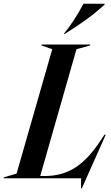

<svg xmlns="http://www.w3.org/2000/svg" viewBox="-74 -949 592 1022"><path d="M-54.2 0V-4.9L14.2 -24.9L204.1 -687L147 -707V-711.9H405.8V-707L333 -687L140.1 -12.2H167Q256.3 -12.2 326.7 -57.1Q397 -102.1 462.9 -203.1L481.9 -231.9H488.8L361.8 53.2H356.9L357.9 0ZM265.1 -768.1Q322.3 -837.4 370.1 -929.2H482.9V-924.8Q403.8 -850.6 270 -768.1Z"/></svg>

Font: Nyght Serif Medium Italic
Style: Regular
Weight: 500
Italic angle: -16°
Designer: Maksym Kobuzan
Version: Version 0.410;Glyphs 3.1.2 (3151)